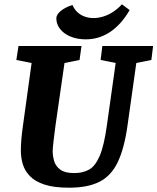

<svg xmlns="http://www.w3.org/2000/svg" viewBox="-20 -862 732 893"><path d="M301 11Q231 11 187 -3.5Q143 -18 119 -43Q95 -68 86 -98.5Q77 -129 77 -162Q77 -209 86 -272L127 -569L56 -583L66 -648H359L350 -583L280 -569L238 -278Q233 -241 229 -206Q225 -171 225 -159Q225 -136 232 -112.5Q239 -89 260.5 -73Q282 -57 325 -57Q365 -57 394 -73Q423 -89 443.5 -136.5Q464 -184 477 -278L518 -569L448 -583L456 -648H692L684 -583L614 -569L573 -278Q558 -171 527.5 -107.5Q497 -44 442.5 -16.5Q388 11 301 11ZM379 -679Q340 -679 309 -691.5Q278 -704 260 -726.5Q242 -749 242 -777Q242 -794 262.5 -811Q283 -828 317 -839Q326 -818 341 -804.5Q356 -791 375 -784.5Q394 -778 415 -778Q438 -778 461.5 -785.5Q485 -793 507 -807.5Q529 -822 547 -842L583 -815Q544 -748 492.5 -713.5Q441 -679 379 -679Z"/></svg>

Font: Faustina Light ExtraBold
Style: Italic
Weight: 800
Italic angle: -8°
Version: Version 1.200